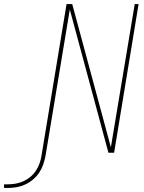

<svg xmlns="http://www.w3.org/2000/svg" viewBox="-192 -755 712 949"><path d="M-172 174V156H-152Q-133 156 -113.5 152.5Q-94 149 -75.5 140.5Q-57 132 -41 118.5Q-25 105 -14 88Q-3 71 3.5 52.5Q10 34 13 15L137 -735H165L356 -27L474 -735H493L372 0H344L153 -708L33 15Q29 36 22 57Q15 78 2.5 97Q-10 116 -28 131.5Q-46 147 -66.5 156.5Q-87 166 -108.5 170Q-130 174 -152 174Z"/></svg>

Font: Iosevka SS04 Thin
Style: Italic
Weight: 100
Italic angle: -9°
Monospace: yes
Designer: Belleve Invis
Foundry: Belleve Invis
Version: Version 19.0.0; ttfautohint (v1.8.4)